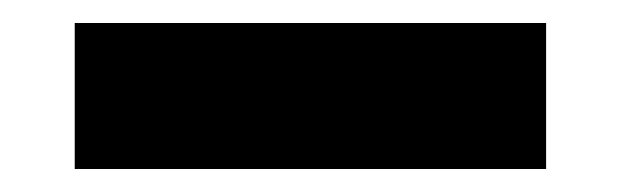

<svg xmlns="http://www.w3.org/2000/svg" viewBox="-20 -750 540 167"><path d="M45 -603V-730H455V-603Z"/></svg>

Font: Nunito Sans 7pt SemiExpanded Black
Style: Regular
Weight: 900
Width: 6
Designer: Vernon Adams
Foundry: Vernon Adams
Version: Version 3.101;gftools[0.9.27]